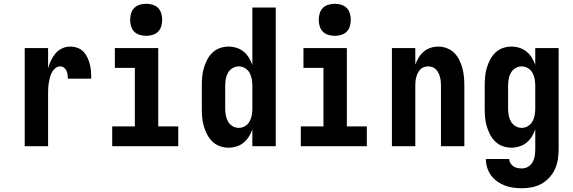

<svg xmlns="http://www.w3.org/2000/svg" viewBox="-20 -775 3040 1018"><path d="M111 0V-520H235V-413Q241 -435 250.5 -455Q260 -475 274.5 -492Q289 -509 309.5 -518.5Q330 -528 352 -528Q372 -528 390.5 -521.5Q409 -515 422 -501.5Q435 -488 443.5 -470Q452 -452 456.5 -433.5Q461 -415 462.5 -396Q464 -377 464 -358H340Q340 -368 338.5 -379Q337 -390 332.5 -400Q328 -410 319 -416.5Q310 -423 299 -423Q285 -423 273 -413Q261 -403 254.5 -390Q248 -377 244.5 -363Q241 -349 238.5 -334.5Q236 -320 235.5 -305Q235 -290 235 -276V0Z M575 0V-105H695V-415H589V-520H819V-105H925V0ZM755 -585Q738 -585 721 -590Q704 -595 692 -607Q680 -619 675 -636Q670 -653 670 -670Q670 -687 675 -704Q680 -721 692 -733Q704 -745 721 -750Q738 -755 755 -755Q772 -755 789 -750Q806 -745 818 -733Q830 -721 835 -704Q840 -687 840 -670Q840 -653 835 -636Q830 -619 818 -607Q806 -595 789 -590Q772 -585 755 -585Z M1192 8Q1168 8 1145.5 0Q1123 -8 1106 -24.5Q1089 -41 1078 -62.5Q1067 -84 1060.5 -106.5Q1054 -129 1052 -152.5Q1050 -176 1050 -200V-320Q1050 -344 1052 -367.5Q1054 -391 1060.5 -413.5Q1067 -436 1078 -457.5Q1089 -479 1106 -495.5Q1123 -512 1145.5 -520Q1168 -528 1192 -528Q1213 -528 1234 -521.5Q1255 -515 1271.5 -501.5Q1288 -488 1299.5 -469.5Q1311 -451 1318 -431V-735H1442V0H1318V-89Q1311 -69 1299.5 -50.5Q1288 -32 1271.5 -18.5Q1255 -5 1234 1.5Q1213 8 1192 8ZM1246 -97Q1264 -97 1279.5 -106.5Q1295 -116 1303.5 -131.5Q1312 -147 1315 -164.5Q1318 -182 1318 -200V-320Q1318 -338 1315 -355.5Q1312 -373 1303.5 -388.5Q1295 -404 1279.5 -413.5Q1264 -423 1246 -423Q1228 -423 1212.5 -413.5Q1197 -404 1188.5 -388.5Q1180 -373 1177 -355.5Q1174 -338 1174 -320V-200Q1174 -182 1177 -164.5Q1180 -147 1188.5 -131.5Q1197 -116 1212.5 -106.5Q1228 -97 1246 -97Z M1575 0V-105H1695V-415H1589V-520H1819V-105H1925V0ZM1755 -585Q1738 -585 1721 -590Q1704 -595 1692 -607Q1680 -619 1675 -636Q1670 -653 1670 -670Q1670 -687 1675 -704Q1680 -721 1692 -733Q1704 -745 1721 -750Q1738 -755 1755 -755Q1772 -755 1789 -750Q1806 -745 1818 -733Q1830 -721 1835 -704Q1840 -687 1840 -670Q1840 -653 1835 -636Q1830 -619 1818 -607Q1806 -595 1789 -590Q1772 -585 1755 -585Z M2058 0V-520H2182V-432Q2189 -452 2200 -470Q2211 -488 2227 -501.5Q2243 -515 2263 -521.5Q2283 -528 2304 -528Q2327 -528 2349.5 -519.5Q2372 -511 2388.5 -494.5Q2405 -478 2415.5 -456.5Q2426 -435 2432 -412.5Q2438 -390 2440 -366.5Q2442 -343 2442 -320V0H2318V-320Q2318 -332 2317 -343.5Q2316 -355 2313 -366Q2310 -377 2305 -387.5Q2300 -398 2292 -406.5Q2284 -415 2273 -419Q2262 -423 2250 -423Q2238 -423 2227 -419Q2216 -415 2208 -406.5Q2200 -398 2195 -387.5Q2190 -377 2187 -366Q2184 -355 2183 -343.5Q2182 -332 2182 -320V0Z M2748 223Q2725 223 2702 220Q2679 217 2657.5 209Q2636 201 2616.5 187Q2597 173 2583.5 154.5Q2570 136 2563 113.5Q2556 91 2556 68H2680Q2680 80 2686.5 90.5Q2693 101 2703 107.5Q2713 114 2724.5 116Q2736 118 2748 118Q2766 118 2781 108.5Q2796 99 2804.5 83.5Q2813 68 2815.5 50.5Q2818 33 2818 15V-89Q2811 -69 2799.5 -50.5Q2788 -32 2771.5 -18.5Q2755 -5 2734 1.5Q2713 8 2692 8Q2668 8 2645.5 0Q2623 -8 2606 -24.5Q2589 -41 2578 -62.5Q2567 -84 2560.5 -106.5Q2554 -129 2552 -152.5Q2550 -176 2550 -200V-320Q2550 -344 2552 -367.5Q2554 -391 2560.5 -413.5Q2567 -436 2578 -457.5Q2589 -479 2606 -495.5Q2623 -512 2645.5 -520Q2668 -528 2692 -528Q2713 -528 2734 -521.5Q2755 -515 2771.5 -501.5Q2788 -488 2799.5 -469.5Q2811 -451 2818 -431V-520H2942V15Q2942 42 2938 69Q2934 96 2923 120.5Q2912 145 2893.5 165.5Q2875 186 2852 199Q2829 212 2802 217.5Q2775 223 2748 223ZM2746 -97Q2764 -97 2779.5 -106.5Q2795 -116 2803.5 -131.5Q2812 -147 2815 -164.5Q2818 -182 2818 -200V-320Q2818 -338 2815 -355.5Q2812 -373 2803.5 -388.5Q2795 -404 2779.5 -413.5Q2764 -423 2746 -423Q2728 -423 2712.5 -413.5Q2697 -404 2688.5 -388.5Q2680 -373 2677 -355.5Q2674 -338 2674 -320V-200Q2674 -182 2677 -164.5Q2680 -147 2688.5 -131.5Q2697 -116 2712.5 -106.5Q2728 -97 2746 -97Z"/></svg>

Font: Iosevka Term Curly Extrabold
Style: Regular
Weight: 800
Designer: Belleve Invis
Foundry: Belleve Invis
Version: Version 32.3.0